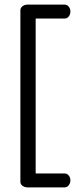

<svg xmlns="http://www.w3.org/2000/svg" viewBox="-20 -788 343 829"><path d="M134 -39H259Q270 -39 277 -30Q284 -21 284 -9Q284 2 277 11.5Q270 21 259 21H98Q87 21 77.5 14.5Q68 8 68 -4V-743Q68 -754 77 -761Q86 -768 98 -768H259Q270 -768 277 -759Q284 -750 284 -739Q284 -726 277 -717Q270 -708 259 -708H134Z"/></svg>

Font: AkaAcidDosis
Style: Regular
Weight: 400
Designer: Edgar Tolentino, Pablo Impallari, Igino Marini, Aka-Acid
Foundry: Edgar Tolentino, Pablo Impallari, Igino Marini, Cyberella
Version: Version 1.007